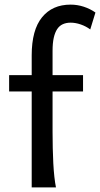

<svg xmlns="http://www.w3.org/2000/svg" viewBox="-20 -811 433 831"><path d="M19.5 -485.8H117.2V-571.3Q117.2 -681.2 161.9 -736.1Q206.5 -791 285.6 -791Q314.5 -791 342.3 -782Q370.1 -772.9 393.1 -756.8L370.6 -683.6Q352.1 -697.3 329.6 -705.1Q307.1 -712.9 285.6 -712.9Q266.6 -712.9 252 -706.3Q237.3 -699.7 227.5 -685.1Q217.8 -670.4 212.6 -647.2Q207.5 -624 207.5 -590.8V-485.8H339.4V-415H207.5V-241.2Q207.5 -205.6 208.3 -170.7Q209 -135.7 210.7 -104.2Q212.4 -72.8 215.3 -45.9Q218.3 -19 222.2 0H117.2V-415H19.5Z"/></svg>

Font: Andika Basic
Style: Regular
Weight: 400
Designer: Annie Olsen & Victor Gaultney
Foundry: SIL International
Version: Version 1.000